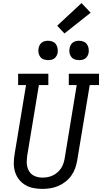

<svg xmlns="http://www.w3.org/2000/svg" viewBox="-20 -1211 659 1239"><path d="M253 8Q224 8 195.5 2.5Q167 -3 143.5 -17Q120 -31 103 -52.5Q86 -74 77.5 -100.5Q69 -127 69 -156.5Q69 -186 74 -215L148 -662H97V-735H292V-662H231L155 -203Q153 -186 152.5 -168.5Q152 -151 156 -135Q160 -119 168.5 -105Q177 -91 190.5 -82Q204 -73 220.5 -69Q237 -65 254 -65Q271 -65 287.5 -68Q304 -71 320 -78.5Q336 -86 349.5 -97.5Q363 -109 373 -123.5Q383 -138 388.5 -154.5Q394 -171 397 -187L475 -662H424V-735H619V-662H559L478 -175Q474 -150 465 -125Q456 -100 440 -77.5Q424 -55 402 -38Q380 -21 355 -10.5Q330 0 304 4Q278 8 253 8ZM490 -823Q475 -823 461.5 -828Q448 -833 439.5 -844.5Q431 -856 428.5 -870.5Q426 -885 429 -900Q431 -910 436 -920Q441 -930 450 -936.5Q459 -943 469.5 -945.5Q480 -948 490 -948Q505 -948 519 -942.5Q533 -937 541 -925.5Q549 -914 551.5 -899.5Q554 -885 552 -870Q550 -860 544.5 -850Q539 -840 530 -833.5Q521 -827 510.5 -825Q500 -823 490 -823ZM290 -823Q275 -823 261.5 -828Q248 -833 239.5 -844.5Q231 -856 228.5 -870.5Q226 -885 229 -900Q231 -910 236 -920Q241 -930 250 -936.5Q259 -943 269.5 -945.5Q280 -948 290 -948Q305 -948 319 -942.5Q333 -937 341 -925.5Q349 -914 351.5 -899.5Q354 -885 352 -870Q350 -860 344.5 -850Q339 -840 330 -833.5Q321 -827 310.5 -825Q300 -823 290 -823ZM396 -995 349 -1045 506 -1191 565 -1129Z"/></svg>

Font: Iosevka Curly Slab ExObl
Style: Regular
Weight: 400
Width: 7
Italic angle: -9°
Monospace: yes
Designer: Belleve Invis
Foundry: Belleve Invis
Version: Version 11.1.0; ttfautohint (v1.8.3)